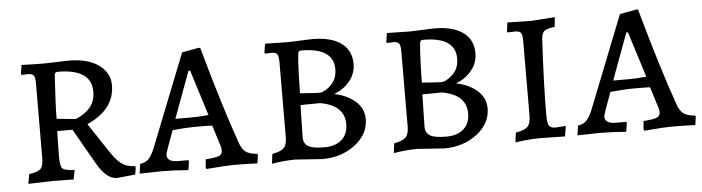

<svg xmlns="http://www.w3.org/2000/svg" viewBox="-39 -654 2974 813"><g transform="rotate(-5 1448.0 -247.5)"><path d="M397 -467.5C366.3 -489.8 324 -501 270 -501L163 -498C142.3 -498 111 -498.7 69 -500L63 -462L66 -458L94 -459C105.3 -459 113 -456.2 117 -450.5C121 -444.8 123 -434 123 -418L122 -99C122 -77 118 -62 110 -54C102 -46 85.7 -40.3 61 -37L54 4L154 1C215.3 1 246 1.7 246 3L254 -35L252 -38C225.3 -38.7 208.8 -42.5 202.5 -49.5C196.2 -56.5 193 -73.7 193 -101L195 -208H260L344 -61C370.7 -12.3 399.7 12 431 12L508 4L513 -27L509 -32C488.3 -32 470.7 -37 456 -47C441.3 -57 426 -74 410 -98L325 -226C403.7 -261.3 443 -313.3 443 -382C443 -416.7 427.7 -445.2 397 -467.5ZM278 -252 197 -260C197 -298.7 199.7 -358.7 205 -440C205 -452 209.7 -458 219 -458C314.3 -458 362 -425.7 362 -361C362 -311 334 -274.7 278 -252Z M1028 2 1033 -34 1031 -38C1008.3 -40 991.8 -44.8 981.5 -52.5C971.2 -60.2 962.7 -73.7 956 -93C918 -200.3 875.7 -338 829 -506L822 -507L751 -494L594 -97C585.3 -77 576.7 -62.8 568 -54.5C559.3 -46.2 547.7 -41 533 -39L527 2L619 0C655 0 693.3 1.7 734 5L740 -33L737 -37H694C662.7 -37 647 -47 647 -67C647 -73 658.7 -107 682 -169C720 -173 754.3 -175 785 -175C815.7 -175 837.7 -174.7 851 -174L875 -97C879.7 -85 882 -74 882 -64C882 -54 877.2 -47 867.5 -43C857.8 -39 839 -36 811 -34L808 2L811 7C863.7 2.3 905.7 0 937 0C957 0 987.3 0.7 1028 2ZM766 -216H698L771 -414H778L839 -220C813.7 -217.3 789.3 -216 766 -216Z M1303 8C1357.7 8 1404.3 -6.8 1443 -36.5C1481.7 -66.2 1501 -102.3 1501 -145C1501 -175 1489.5 -200.2 1466.5 -220.5C1443.5 -240.8 1413.7 -254.7 1377 -262C1405 -272.7 1427.5 -288.7 1444.5 -310C1461.5 -331.3 1470 -355.3 1470 -382C1470 -420.7 1455.7 -450.3 1427 -471C1398.3 -491.7 1357.7 -502 1305 -502L1201 -498C1181 -498 1148.7 -498.7 1104 -500L1098 -462L1101 -458L1129 -459C1140.3 -459 1148 -456.2 1152 -450.5C1156 -444.8 1158 -434 1158 -418L1157 -98C1157 -76.7 1152.7 -61.5 1144 -52.5C1135.3 -43.5 1118.7 -36.7 1094 -32L1089 9C1126.3 3 1159.7 0 1189 0ZM1248 -52.5C1234.7 -60.2 1228 -73.3 1228 -92L1231 -228L1314 -229C1382.7 -217 1417 -184.3 1417 -131C1417 -103 1408.2 -81 1390.5 -65C1372.8 -49 1348 -41 1316 -41C1284 -41 1261.3 -44.8 1248 -52.5ZM1391 -367C1391 -339 1382.3 -316.7 1365 -300C1359 -293.3 1352 -287.7 1344 -283C1336 -278.3 1329.3 -275.2 1324 -273.5C1318.7 -271.8 1288.3 -273.3 1233 -278C1235 -388.7 1238.3 -447.3 1243 -454C1245 -456.7 1248.7 -458 1254 -458C1345.3 -458 1391 -427.7 1391 -367Z M1821 8C1875.7 8 1922.3 -6.8 1961 -36.5C1999.7 -66.2 2019 -102.3 2019 -145C2019 -175 2007.5 -200.2 1984.5 -220.5C1961.5 -240.8 1931.7 -254.7 1895 -262C1923 -272.7 1945.5 -288.7 1962.5 -310C1979.5 -331.3 1988 -355.3 1988 -382C1988 -420.7 1973.7 -450.3 1945 -471C1916.3 -491.7 1875.7 -502 1823 -502L1719 -498C1699 -498 1666.7 -498.7 1622 -500L1616 -462L1619 -458L1647 -459C1658.3 -459 1666 -456.2 1670 -450.5C1674 -444.8 1676 -434 1676 -418L1675 -98C1675 -76.7 1670.7 -61.5 1662 -52.5C1653.3 -43.5 1636.7 -36.7 1612 -32L1607 9C1644.3 3 1677.7 0 1707 0ZM1766 -52.5C1752.7 -60.2 1746 -73.3 1746 -92L1749 -228L1832 -229C1900.7 -217 1935 -184.3 1935 -131C1935 -103 1926.2 -81 1908.5 -65C1890.8 -49 1866 -41 1834 -41C1802 -41 1779.3 -44.8 1766 -52.5ZM1909 -367C1909 -339 1900.3 -316.7 1883 -300C1877 -293.3 1870 -287.7 1862 -283C1854 -278.3 1847.3 -275.2 1842 -273.5C1836.7 -271.8 1806.3 -273.3 1751 -278C1753 -388.7 1756.3 -447.3 1761 -454C1763 -456.7 1766.7 -458 1772 -458C1863.3 -458 1909 -427.7 1909 -367Z M2134 -500 2129 -462 2131 -458 2164 -459C2176 -459 2184 -456.2 2188 -450.5C2192 -444.8 2194 -433.7 2194 -417L2193 -99C2193 -77 2188.7 -61.5 2180 -52.5C2171.3 -43.5 2154.3 -36.7 2129 -32L2124 9C2161.3 3 2197.7 0 2233 0C2252.3 0 2286.3 0.7 2335 2L2342 -38L2340 -42L2299 -39C2285 -39 2275.7 -42.7 2271 -50C2266.3 -57.3 2264 -71.7 2264 -93C2264 -180.3 2267.7 -289.3 2275 -420C2276.3 -435.3 2280.7 -445.8 2288 -451.5C2295.3 -457.2 2310 -461.3 2332 -464L2336 -505L2236 -498Z M2889 2 2894 -34 2892 -38C2869.3 -40 2852.8 -44.8 2842.5 -52.5C2832.2 -60.2 2823.7 -73.7 2817 -93C2779 -200.3 2736.7 -338 2690 -506L2683 -507L2612 -494L2455 -97C2446.3 -77 2437.7 -62.8 2429 -54.5C2420.3 -46.2 2408.7 -41 2394 -39L2388 2L2480 0C2516 0 2554.3 1.7 2595 5L2601 -33L2598 -37H2555C2523.7 -37 2508 -47 2508 -67C2508 -73 2519.7 -107 2543 -169C2581 -173 2615.3 -175 2646 -175C2676.7 -175 2698.7 -174.7 2712 -174L2736 -97C2740.7 -85 2743 -74 2743 -64C2743 -54 2738.2 -47 2728.5 -43C2718.8 -39 2700 -36 2672 -34L2669 2L2672 7C2724.7 2.3 2766.7 0 2798 0C2818 0 2848.3 0.7 2889 2ZM2627 -216H2559L2632 -414H2639L2700 -220C2674.7 -217.3 2650.3 -216 2627 -216Z"/></g></svg>

Font: Alegreya SC
Style: Regular
Weight: 400
Designer: Juan Pablo del Peral
Foundry: Juan Pablo del Peral
Version: Version 1.003